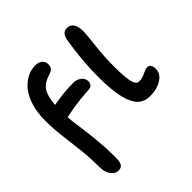

<svg xmlns="http://www.w3.org/2000/svg" viewBox="-248 -945 1382 1382"><g transform="rotate(-45 443.0 -253.5)"><path d="M721.2 22.9Q702.1 22.9 686.5 20Q670.9 17.1 652.8 7.8Q634.8 -1.5 620.8 -16.8Q606.9 -32.2 593.5 -59.6Q580.1 -86.9 571.3 -123.8Q562.5 -160.6 557.1 -214.4Q551.8 -268.1 551.8 -335Q551.8 -505.4 581.1 -682.1Q587.4 -717.3 601.8 -732.7Q616.2 -748 641.1 -748Q709 -748 709 -643.1Q709 -620.1 697 -517.3Q685.1 -414.6 685.1 -314.9Q685.1 -250 689 -207Q692.9 -164.1 700.4 -143.3Q708 -122.6 716.3 -115.2Q724.6 -107.9 736.8 -107.9Q761.7 -107.9 782.7 -116Q803.7 -124 820.1 -132.1Q836.4 -140.1 850.1 -140.1Q886.2 -140.1 886.2 -85.9Q886.2 -38.6 837.6 -7.8Q789.1 22.9 721.2 22.9ZM178.2 241.2Q146.5 241.2 122.8 209.7Q99.1 178.2 99.1 125Q99.1 27.3 89.1 -58.8Q79.1 -145 69.1 -225.3Q59.1 -305.7 59.1 -389.2Q59.1 -465.8 77.9 -529.3Q96.7 -592.8 128.9 -633.8Q161.1 -674.8 202.9 -697Q244.6 -719.2 291 -719.2Q320.8 -719.2 341.8 -703.4Q362.8 -687.5 362.8 -655.8Q362.8 -616.2 320.8 -603Q249.5 -582 221.9 -540Q194.3 -498 189.9 -417Q298.8 -437 396 -437Q428.2 -437 454.1 -417.5Q480 -397.9 480 -367.2Q480 -348.6 469 -336.2Q458 -323.7 437 -323.2Q387.2 -320.3 342.3 -315.2Q297.4 -310.1 277.8 -306.9Q258.3 -303.7 225.1 -296.9Q191.9 -290 190.9 -290Q193.8 -249.5 204.6 -173.6Q215.3 -97.7 223.1 -15.4Q231 66.9 231 155.8Q231 204.1 218.8 222.7Q206.5 241.2 178.2 241.2Z"/></g></svg>

Font: Shantell Sans Irregular Bouncy
Style: Regular
Weight: 600
Designer: Stephen Nixon, Anya Danilova, Shantell Martin
Foundry: Arrow Type
Version: Version 1.006;[9816181b4]